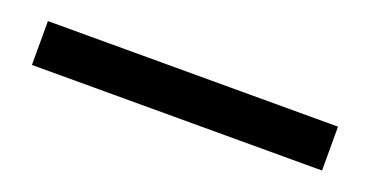

<svg xmlns="http://www.w3.org/2000/svg" viewBox="-21 -124 634 329"><g transform="rotate(20 295.5 40.0)"><path d="M31.5 0H560.5V80H31.5Z"/></g></svg>

Font: Overused Grotesk Medium
Style: Regular
Weight: 525
Version: Version 0.004